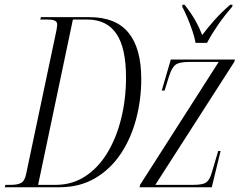

<svg xmlns="http://www.w3.org/2000/svg" viewBox="-43 -786 1006 806"><path d="M-23 0 -20 -10H3Q30 -10 45.5 -18Q61 -26 67 -57L194 -659Q197 -677 197 -683Q197 -695 186.5 -699.5Q176 -704 158 -704H126L129 -714H333Q443 -714 496.5 -648.5Q550 -583 550 -454Q550 -368 528.5 -286.5Q507 -205 464 -140.5Q421 -76 356.5 -38Q292 0 207 0ZM191 -10Q260 -10 315 -46Q370 -82 408 -145Q446 -208 466 -289.5Q486 -371 486 -461Q486 -585 445.5 -644.5Q405 -704 323 -704H263L117 -10ZM543 0 545 -10 875 -526H751Q711 -526 695 -515Q679 -504 667 -467L648 -406H636L674 -536H943L941 -527L609 -10H769Q809 -10 823 -20.5Q837 -31 845 -58L873 -152H883L846 0ZM778 -606Q774 -629 764.5 -657Q755 -685 743.5 -712Q732 -739 722 -758L723 -766H732Q760 -730 776.5 -701Q793 -672 806 -639Q827 -667 855 -699Q883 -731 923 -766H933L932 -758Q898 -719 871.5 -680.5Q845 -642 826 -606Z"/></svg>

Font: Noto Serif Display ExtraCondensed Light
Style: Italic
Weight: 300
Width: 2
Italic angle: -12°
Designer: Monotype Design Team
Foundry: Monotype Imaging Inc.
Version: Version 2.009